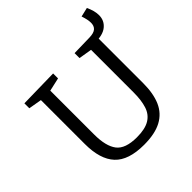

<svg xmlns="http://www.w3.org/2000/svg" viewBox="-218 -1004 1182 1182"><g transform="rotate(-45 373.0 -413.5)"><path d="M600 -650 634 -669V-264Q634 -174 607.5 -113.5Q581 -53 523 -22Q465 9 370 9Q235 9 175 -55.5Q115 -120 115 -253V-654L127 -633L29 -650V-693L284 -698V-655L186 -633L197 -654V-253Q197 -152 234 -103.5Q271 -55 371 -55Q443 -55 482.5 -79Q522 -103 537 -150Q552 -197 552 -264V-654L562 -634L466 -650V-693L599 -696Q637 -697 653.5 -711.5Q670 -726 670 -754Q670 -781 656 -822L716 -836Q727 -813 732.5 -792Q738 -771 738 -752Q738 -705 703 -676.5Q668 -648 600 -650Z"/></g></svg>

Font: Bitter Thin
Style: Regular
Weight: 400
Version: Version 3.021